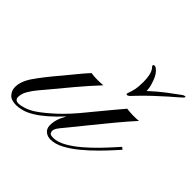

<svg xmlns="http://www.w3.org/2000/svg" viewBox="-170 -694 839 839"><g transform="rotate(45 249.5 -274.0)"><path d="M30.8 1Q-1 1 -14.6 -14.6Q-28.3 -30.3 -28.8 -48.3Q-30.8 -84.5 -1.7 -127Q27.3 -169.4 81.5 -232.9Q100.6 -255.4 121.3 -281.2Q142.1 -307.1 164.6 -331.5Q181.2 -328.6 203.6 -328.6Q210.4 -328.6 222.7 -329.1Q234.9 -329.6 238.8 -330.1Q197.3 -285.6 155.8 -236.3Q114.3 -187 81.5 -147Q70.8 -133.8 53.7 -114Q36.6 -94.2 23.7 -72Q10.7 -49.8 11.2 -28.8Q11.2 -22 16.1 -16.6Q21 -11.2 34.7 -11.2Q44.4 -11.2 65.2 -17.6Q85.9 -23.9 109.4 -39.1Q142.1 -61 183.6 -99.4Q225.1 -137.7 273.9 -198.2Q284.7 -211.4 291.5 -219.7Q298.3 -228 304.2 -234.9Q321.3 -255.9 341.3 -279.8Q361.3 -303.7 384.8 -331.5Q400.4 -330.1 406.7 -329.3Q413.1 -328.6 423.8 -328.6Q446.8 -328.6 459 -330.1Q430.2 -298.8 393.3 -254.4Q356.4 -210 320.3 -165.3Q284.2 -120.6 256.8 -86.9Q233.4 -59.6 227.3 -49.6Q221.2 -39.6 221.2 -30.3Q221.7 -24.4 225.3 -18.6Q229 -12.7 246.6 -12.7Q272.5 -12.7 303 -29.8Q333.5 -46.9 363.5 -72.5Q393.6 -98.1 419.7 -125Q445.8 -151.9 463.9 -172.4Q481.9 -192.9 487.3 -198.2L497.1 -189.9Q491.2 -183.6 472.4 -162.6Q453.6 -141.6 426.3 -114Q398.9 -86.4 367.4 -60.1Q335.9 -33.7 303.7 -16.4Q271.5 1 243.2 1Q223.6 1 210.4 -10Q197.3 -21 196.8 -40.5Q196.3 -58.1 201.9 -77.1Q207.5 -96.2 221.2 -120.1Q160.2 -54.2 111.8 -24.9Q86.9 -9.8 66.4 -4.4Q45.9 1 30.8 1ZM341.8 -373Q337.4 -373 337.4 -377Q337.4 -380.4 340.8 -389.2Q344.7 -398.9 348.6 -417Q352.5 -435.1 352.5 -463.9Q352.5 -511.7 336.9 -532.7Q333.5 -536.6 331.5 -538.8Q329.6 -541 329.6 -543.5Q329.6 -549.3 337.4 -549.3Q345.7 -549.3 359.1 -534.4Q372.6 -519.5 381.8 -489.3Q385.7 -479 387.7 -468Q389.6 -457 390.1 -446.3Q426.3 -479.5 454.6 -501Q482.9 -522.5 507.8 -540.5Q515.1 -545.9 519 -547.6Q522.9 -549.3 525.4 -549.3Q528.3 -549.3 528.3 -547.4Q528.3 -544.4 525.4 -541Q522.5 -537.6 507.8 -524.9Q500 -518.6 475.6 -497.1Q451.2 -475.6 422.1 -448.2Q393.1 -420.9 370.6 -397Q356.9 -381.8 351.6 -377.4Q346.2 -373 341.8 -373Z"/></g></svg>

Font: Pinyon Script
Style: Regular
Weight: 400
Designer: Nicole Fally, Eben Sorkin
Foundry: Sorkin Type Co.
Version: Version 1.008; ttfautohint (v1.8.4.7-5d5b)